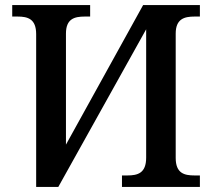

<svg xmlns="http://www.w3.org/2000/svg" viewBox="-20 -734 840 754"><path d="M122 0H209L554 -619V-115C554 -54 521 -45 480 -45H459V0H765V-45H744C704 -45 670 -53 670 -114V-602C670 -660 704 -669 744 -669H765V-714H542L239 -166V-602C239 -660 272 -669 313 -669H334V-714H28V-669H49C89 -669 122 -660 122 -600Z"/></svg>

Font: Noto Serif Thai Medium
Style: Regular
Weight: 500
Designer: Monotype Design Team
Foundry: Monotype Imaging Inc.
Version: Version 1.901;PS 001.901;hotconv 1.0.88;makeotf.lib2.5.64775